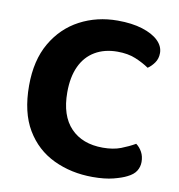

<svg xmlns="http://www.w3.org/2000/svg" viewBox="-74 -692 724 777"><g transform="rotate(10 287.5 -303.5)"><path d="M539 -524Q539 -501 527 -484Q515 -467 500 -457Q475 -474 443.5 -487Q412 -500 369 -500Q316 -500 277 -477Q238 -454 217.5 -410Q197 -366 197 -303Q197 -207 245 -157Q293 -107 377 -107Q420 -107 451 -119Q482 -131 508 -146Q523 -135 532.5 -117.5Q542 -100 542 -77Q542 -57 531.5 -40Q521 -23 496 -11Q477 -1 442 8Q407 17 357 17Q269 17 196.5 -17.5Q124 -52 82 -122.5Q40 -193 40 -303Q40 -407 81.5 -478.5Q123 -550 193 -587Q263 -624 348 -624Q407 -624 450 -610.5Q493 -597 516 -574.5Q539 -552 539 -524Z"/></g></svg>

Font: Baloo Bhaijaan 2
Style: Bold
Weight: 700
Designer: Sanskriti Dholi, Noopur Datye and Ek Type
Foundry: Ek Type
Version: Version 1.701